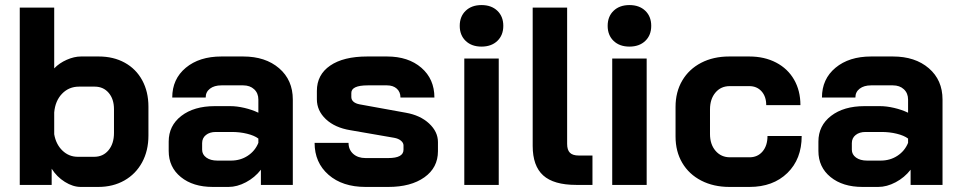

<svg xmlns="http://www.w3.org/2000/svg" viewBox="-20 -730 3793 758"><path d="M184 -64V0H58V-700H194V-460Q214 -481 243.5 -494Q273 -507 300 -507H370Q428 -507 472.5 -482.5Q517 -458 541.5 -413Q566 -368 566 -309V-195Q566 -135 541 -89Q516 -43 471 -17.5Q426 8 368 8H299Q268 8 236 -12Q204 -32 184 -64ZM352 -111Q387 -111 408.5 -137Q430 -163 430 -205V-299Q430 -339 409 -363.5Q388 -388 354 -388H292Q252 -388 225 -360Q198 -332 194 -286V-200Q201 -160 226.5 -135.5Q252 -111 287 -111Z M646 -134V-171Q646 -234 696 -272.5Q746 -311 828 -311H889Q915 -311 945 -304Q975 -297 1000 -285V-337Q1000 -362 983.5 -377.5Q967 -393 940 -393H854Q826 -393 809 -380Q792 -367 792 -345H660Q660 -418 713.5 -462.5Q767 -507 854 -507H940Q1028 -507 1082 -460.5Q1136 -414 1136 -337V0H1010V-60Q986 -29 951 -10.5Q916 8 882 8H820Q742 8 694 -31Q646 -70 646 -134ZM892 -96Q929 -96 958 -115Q987 -134 1000 -166V-183Q984 -195 955.5 -202Q927 -209 895 -209H832Q808 -209 793 -197Q778 -185 778 -165V-139Q778 -120 794.5 -108Q811 -96 838 -96Z M1222 -166H1356Q1356 -139 1374.5 -122.5Q1393 -106 1423 -106H1513Q1573 -106 1573 -139V-156Q1573 -166 1563 -174.5Q1553 -183 1536 -186L1363 -216Q1302 -226 1266.5 -259.5Q1231 -293 1231 -338V-371Q1231 -435 1283.5 -471Q1336 -507 1430 -507H1508Q1592 -507 1643.5 -462.5Q1695 -418 1695 -345H1561Q1561 -367 1546.5 -380Q1532 -393 1508 -393H1432Q1367 -393 1367 -363V-347Q1367 -336 1375.5 -328.5Q1384 -321 1400 -318L1582 -285Q1639 -275 1674 -242.5Q1709 -210 1709 -169V-133Q1709 -68 1655.5 -30Q1602 8 1513 8H1423Q1332 8 1277 -40Q1222 -88 1222 -166Z M1795 -628Q1795 -665 1818.5 -687.5Q1842 -710 1881 -710Q1920 -710 1943.5 -687.5Q1967 -665 1967 -628Q1967 -591 1943.5 -568.5Q1920 -546 1881 -546Q1842 -546 1818.5 -568.5Q1795 -591 1795 -628ZM1813 -499H1949V0H1813Z M2083 -154V-700H2219V-162Q2219 -138 2230 -127Q2241 -116 2265 -116H2319V0H2255Q2166 0 2124.5 -37.5Q2083 -75 2083 -154Z M2379 -628Q2379 -665 2402.5 -687.5Q2426 -710 2465 -710Q2504 -710 2527.5 -687.5Q2551 -665 2551 -628Q2551 -591 2527.5 -568.5Q2504 -546 2465 -546Q2426 -546 2402.5 -568.5Q2379 -591 2379 -628ZM2397 -499H2533V0H2397Z M2647 -191V-308Q2647 -367 2673.5 -412Q2700 -457 2748 -482Q2796 -507 2859 -507H2938Q2998 -507 3044 -483Q3090 -459 3115 -415.5Q3140 -372 3140 -315H3005Q3005 -349 2986.5 -369.5Q2968 -390 2938 -390H2861Q2826 -390 2804.5 -364.5Q2783 -339 2783 -298V-201Q2783 -160 2805 -134.5Q2827 -109 2862 -109H2939Q2971 -109 2990.5 -132Q3010 -155 3010 -193H3145Q3145 -102 3088.5 -47Q3032 8 2939 8H2860Q2797 8 2748.5 -17Q2700 -42 2673.5 -87Q2647 -132 2647 -191Z M3211 -134V-171Q3211 -234 3261 -272.5Q3311 -311 3393 -311H3454Q3480 -311 3510 -304Q3540 -297 3565 -285V-337Q3565 -362 3548.5 -377.5Q3532 -393 3505 -393H3419Q3391 -393 3374 -380Q3357 -367 3357 -345H3225Q3225 -418 3278.5 -462.5Q3332 -507 3419 -507H3505Q3593 -507 3647 -460.5Q3701 -414 3701 -337V0H3575V-60Q3551 -29 3516 -10.5Q3481 8 3447 8H3385Q3307 8 3259 -31Q3211 -70 3211 -134ZM3457 -96Q3494 -96 3523 -115Q3552 -134 3565 -166V-183Q3549 -195 3520.5 -202Q3492 -209 3460 -209H3397Q3373 -209 3358 -197Q3343 -185 3343 -165V-139Q3343 -120 3359.5 -108Q3376 -96 3403 -96Z"/></svg>

Font: Stavian Bold
Style: Bold
Weight: 700
Version: Version 1.000; ttfautohint (v1.6)